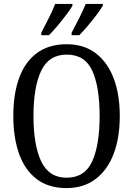

<svg xmlns="http://www.w3.org/2000/svg" viewBox="-20 -951 681 981"><path d="M320 10Q228 10 167.5 -36Q107 -82 77.5 -165Q48 -248 48 -359Q48 -470 77.5 -552Q107 -634 168 -679.5Q229 -725 321 -725Q408 -725 468.5 -679.5Q529 -634 560.5 -551.5Q592 -469 592 -358Q592 -247 560.5 -164.5Q529 -82 468 -36Q407 10 320 10ZM320 -43Q413 -43 451 -126.5Q489 -210 489 -358Q489 -507 451.5 -589.5Q414 -672 321 -672Q230 -672 190.5 -589.5Q151 -507 151 -358Q151 -210 190.5 -126.5Q230 -43 320 -43ZM346 -784Q366 -821 385 -859Q404 -897 418 -931H505V-921Q495 -904 474 -876Q453 -848 429 -819.5Q405 -791 385 -771H346ZM191 -784Q210 -821 229.5 -859Q249 -897 262 -931H350V-921Q340 -904 319 -876Q298 -848 274 -819.5Q250 -791 230 -771H191Z"/></svg>

Font: Noto Serif Hebrew Condensed
Style: Regular
Weight: 400
Width: 3
Designer: Monotype Design Team
Foundry: Monotype Imaging Inc.
Version: Version 2.004; ttfautohint (v1.8.4.7-5d5b)